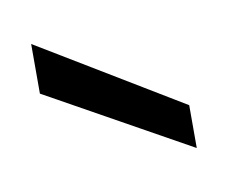

<svg xmlns="http://www.w3.org/2000/svg" viewBox="-38 -771 329 278"><g transform="rotate(-10 127.0 -632.0)"><path d="M232 -600 22 -727V-654L232 -537Z"/></g></svg>

Font: Rootstock Sans Body
Style: Regular
Weight: 400
Designer: Colophon Foundry, Jonny Pinhorn
Foundry: Colophon Foundry
Version: Version 1.200;FEAKit 1.0